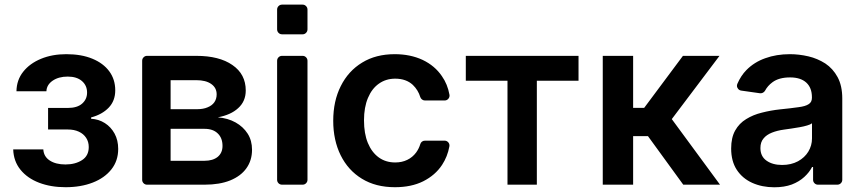

<svg xmlns="http://www.w3.org/2000/svg" viewBox="-20 -782 3650 813"><path d="M35.9 -149.5H163.4Q165.1 -119 190.7 -102.3Q216.3 -85.6 257.1 -85.6Q298.7 -85.6 327.2 -103.9Q355.8 -122.2 355.8 -159.4Q355.8 -181.5 344.8 -198.3Q333.8 -215.2 313.9 -224.4Q294 -233.7 267 -233.7H183.6V-324.9H267Q307.2 -324.9 327.9 -343.4Q348.7 -361.9 348.7 -389.9Q348.7 -420.1 326.9 -438.9Q305 -457.7 266.7 -457.7Q228.3 -457.7 202.9 -440.3Q177.6 -422.9 176.5 -395.6H49.7Q50.4 -443.2 78.3 -478.3Q106.2 -513.5 153.6 -533Q201 -552.6 260.7 -552.6Q324.6 -552.6 371.1 -533.4Q417.6 -514.2 442.8 -479.9Q468 -445.7 468 -399.5Q468 -355.1 440.3 -326.2Q412.6 -297.2 365.8 -284.8V-279.1Q398.1 -277.3 424 -260.8Q449.9 -244.3 465.2 -216.3Q480.5 -188.2 480.5 -151.3Q480.5 -101.2 451.7 -64.8Q422.9 -28.4 372.7 -8.9Q322.4 10.7 257.8 10.7Q195 10.7 145.4 -8.3Q95.9 -27.3 66.8 -63.2Q37.6 -99.1 35.9 -149.5Z M582 -20.6V-524.9Q582 -533.4 588.1 -539.4Q594.1 -545.5 602.6 -545.5H811.1Q908.4 -545.5 964.1 -506.7Q1020.6 -468 1020.6 -398.8Q1020.6 -353 988.6 -324.2Q957.7 -295.5 902.3 -285.2Q945.3 -281.6 977.6 -263.5Q1009.9 -245.4 1028.8 -215.9Q1047.2 -186.8 1047.2 -148.1Q1047.2 -103 1023.4 -69.6Q1000 -36.6 954.9 -18.1Q910.2 0 846.2 0H602.6Q594.1 0 588.1 -6Q582 -12.1 582 -20.6ZM846.2 -101.2Q881.4 -101.2 902 -117.9Q922.2 -134.9 922.2 -164.1Q922.2 -197.8 902 -217Q882.1 -236.5 846.2 -236.5H702.4V-101.2ZM813.6 -319.6Q840.6 -319.6 858.7 -327.4Q877.5 -334.9 887.4 -348.7Q897.4 -362.9 897.4 -382.5Q897.4 -410.5 874.3 -426.5Q851.6 -442.5 811.1 -442.5H702.4V-319.6Z M1153.4 -20.6V-524.5Q1153.4 -533.4 1159.4 -539.4Q1165.5 -545.5 1174.4 -545.5H1261.4Q1269.9 -545.5 1275.9 -539.4Q1282 -533.4 1282 -524.5V-20.6Q1282 -12.1 1275.9 -6Q1269.9 0 1261.4 0H1174.4Q1165.5 0 1159.4 -6Q1153.4 -12.1 1153.4 -20.6ZM1153.4 -741.5Q1153.4 -750 1159.4 -756.2Q1165.5 -762.4 1174.4 -762.4H1261.4Q1269.9 -762.4 1275.9 -756.2Q1282 -750 1282 -741.5V-657.7Q1282 -649.1 1275.9 -642.9Q1269.9 -636.7 1261.4 -636.7H1174.4Q1165.5 -636.7 1159.4 -642.9Q1153.4 -649.1 1153.4 -657.7Z M1512.4 -25.2Q1454.2 -60.7 1422.6 -124.3Q1391 -188.2 1391 -270.6Q1391 -354 1422.9 -417.3Q1454.9 -481.5 1513.5 -517Q1571.4 -552.6 1651.6 -552.6Q1717.3 -552.6 1769.5 -528.4Q1821.4 -503.6 1851.2 -459.5Q1875.4 -425.1 1883.2 -380.7Q1883.5 -379.6 1883.5 -377.1Q1883.5 -369 1877.5 -362.7Q1871.4 -356.5 1862.6 -356.5H1779.5Q1772.7 -356.5 1767.2 -360.6Q1761.7 -364.7 1759.6 -371.1Q1750.7 -400.6 1728 -422.6Q1699.6 -448.9 1653.4 -448.9Q1614 -448.9 1584.2 -427.6Q1554.7 -407 1538 -367.2Q1521.3 -327.4 1521.3 -272.7Q1521.3 -216.3 1537.6 -176.8Q1554 -137.1 1583.8 -115.4Q1613.3 -94.1 1653.4 -94.1Q1682.2 -94.1 1704.5 -105.1Q1726.9 -115.8 1742.2 -136.4Q1753.9 -152.7 1759.6 -171.5Q1761.4 -178.3 1766.9 -182.4Q1772.4 -186.4 1779.5 -186.4H1862.6Q1871.1 -186.4 1877.1 -180.4Q1883.2 -174.4 1883.2 -165.8Q1883.2 -163.4 1882.8 -161.9Q1875 -119 1851.9 -83.8Q1823.2 -40.1 1771.7 -14.2Q1721.6 10.7 1652.3 10.7Q1570.7 10.7 1512.4 -25.2Z M2128.9 -440H1952.4V-545.5H2429.7V-440H2253.2V0H2128.9Z M2532.3 -545.5H2660.9V-325.3H2707.7L2871.8 -545.5H3026.6L2824.6 -277.7L3028.8 0H2873.2L2723.7 -205.6H2660.9V0H2532.3Z M3165.1 -7.8Q3123.6 -26.6 3099.8 -62.9Q3076 -99.4 3076 -153.1Q3076 -199.2 3093 -229.4Q3110.1 -259.9 3139.6 -277.7Q3169.4 -296.2 3206 -305Q3243.3 -314.6 3283 -318.9Q3326.7 -323.2 3360.8 -328.1Q3390.3 -331.7 3404.1 -340.9Q3418 -349.4 3418 -367.9V-370Q3418 -410.2 3394.2 -432.2Q3370 -454.2 3325.6 -454.2Q3278.1 -454.2 3250.7 -433.6Q3230.5 -418.7 3219.5 -398.1Q3216.3 -392.4 3210.4 -389.4Q3204.5 -386.4 3198.2 -387.1L3118.6 -398.4Q3110.8 -399.5 3105.6 -405.5Q3100.5 -411.6 3100.5 -419Q3100.5 -422.6 3102.3 -427.2Q3117.2 -461.6 3140.6 -485.4Q3174 -519.2 3220.5 -535.5Q3267.4 -552.6 3324.9 -552.6Q3363.3 -552.6 3403.4 -543.3Q3441.4 -534.4 3474.8 -513.1Q3507.1 -491.5 3526.6 -455.6Q3546.5 -419 3546.5 -365.1V-20.6Q3546.5 -12.1 3540.3 -6Q3534.1 0 3525.6 0H3443.5Q3435 0 3429 -6Q3422.9 -12.1 3422.9 -20.6V-74.9H3418.7Q3407.3 -52.6 3385.7 -32.7Q3364 -12.8 3332.7 -0.7Q3300.8 11 3258.5 11Q3207 11 3165.1 -7.8ZM3225.9 -101.6Q3251.4 -83.5 3291.9 -83.5Q3329.9 -83.5 3359 -99.1Q3387.4 -114.7 3402.7 -139.9Q3418.3 -165.8 3418.3 -195.7V-259.9Q3411.6 -254.6 3397.7 -250.7Q3383.5 -246.4 3365.8 -243.3L3330.6 -237.6L3300.4 -233.3Q3271.3 -229.4 3248.9 -220.5Q3225.5 -211.3 3213.1 -195.7Q3199.9 -180.4 3199.9 -155.2Q3199.9 -119.7 3225.9 -101.6Z"/></svg>

Font: DeltaSans SemiBold
Style: Regular
Weight: 600
Designer: Rasmus Andersson
Foundry: rsms
Version: Version 3.012